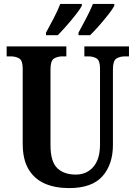

<svg xmlns="http://www.w3.org/2000/svg" viewBox="-20 -951 693 981"><path d="M333 10Q262 10 209 -13Q156 -36 126 -86Q96 -136 96 -217V-601Q96 -642 78 -652.5Q60 -663 34 -663H14V-714H319V-663H300Q274 -663 256 -652Q238 -641 238 -597V-210Q238 -125 272.5 -92Q307 -59 367 -59Q423 -59 457 -98.5Q491 -138 491 -213V-601Q491 -642 473.5 -652.5Q456 -663 430 -663H411V-714H639V-663H619Q593 -663 575 -652Q557 -641 557 -597V-211Q557 -111 503.5 -50.5Q450 10 333 10ZM381 -784Q400 -819 420.5 -858Q441 -897 455 -931H564V-921Q555 -904 533 -876Q511 -848 485.5 -819Q460 -790 440 -771H381ZM215 -784Q234 -819 254.5 -858Q275 -897 288 -931H398V-921Q389 -904 367 -876Q345 -848 319.5 -819Q294 -790 275 -771H215Z"/></svg>

Font: Noto Serif Hebrew Condensed
Style: Bold
Weight: 700
Width: 3
Designer: Monotype Design Team
Foundry: Monotype Imaging Inc.
Version: Version 2.004; ttfautohint (v1.8.4.7-5d5b)